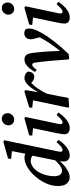

<svg xmlns="http://www.w3.org/2000/svg" viewBox="655 -1442 801 2151"><g transform="rotate(-90 1055.5 -366.5)"><path d="M157 -164Q157 -115 174 -93.5Q191 -72 217 -72Q241 -72 269.5 -90.5Q298 -109 335 -149L387 -404Q361 -423 329 -423Q304 -423 278.5 -410Q253 -397 234 -376Q211 -353 193.5 -317Q176 -281 166.5 -241Q157 -201 157 -164ZM439 -138Q435 -120 433 -107.5Q431 -95 431 -87Q431 -77 437 -71.5Q443 -66 451 -66Q467 -66 490 -84Q513 -102 537 -133L564 -113Q545 -81 517 -52Q489 -23 456.5 -4.5Q424 14 388 14Q358 14 340 -4Q322 -22 322 -53Q322 -70 325 -97Q283 -48 234.5 -17Q186 14 144 14Q106 14 76.5 -16.5Q47 -47 47 -120Q47 -171 66 -223.5Q85 -276 118 -324.5Q151 -373 192.5 -411Q234 -449 278.5 -471Q323 -493 366 -493Q388 -493 409 -484L438 -633L350 -643L355 -677L546 -730L560 -720Z M627 -45Q627 -60 630.5 -82Q634 -104 639 -130L695 -397L611 -406L616 -440L806 -494L821 -482L748 -137Q740 -103 740 -87Q740 -77 746 -71.5Q752 -66 759 -66Q788 -66 843 -133L871 -113Q850 -82 823 -52.5Q796 -23 764 -4.5Q732 14 692 14Q664 14 645.5 -1Q627 -16 627 -45ZM791 -608Q765 -608 746 -625.5Q727 -643 727 -673Q727 -704 749.5 -725.5Q772 -747 800 -747Q828 -747 845.5 -729Q863 -711 863 -682Q863 -652 841.5 -630Q820 -608 791 -608Z M924 -2 1007 -397 923 -406 928 -440 1106 -494 1122 -481 1098 -339Q1121 -381 1146.5 -416Q1172 -451 1200 -472Q1228 -493 1256 -493Q1280 -493 1299.5 -483Q1319 -473 1329 -453Q1328 -423 1313 -403Q1298 -383 1269 -383Q1252 -383 1235.5 -392Q1219 -401 1202 -417Q1163 -380 1134 -336Q1105 -292 1082 -244L1075 -212Q1064 -159 1054 -106.5Q1044 -54 1034 0L936 8Z M1465 1Q1458 -106 1450 -194.5Q1442 -283 1431 -365Q1428 -391 1421.5 -398.5Q1415 -406 1405 -406Q1394 -406 1381 -395Q1368 -384 1348 -355L1325 -376Q1392 -493 1464 -493Q1499 -493 1515.5 -471.5Q1532 -450 1538 -405Q1547 -336 1552.5 -255.5Q1558 -175 1560 -94Q1606 -151 1642.5 -205Q1679 -259 1713 -322L1704 -357Q1700 -372 1695.5 -388Q1691 -404 1691 -417Q1691 -458 1710.5 -476.5Q1730 -495 1760 -495Q1774 -495 1784.5 -490.5Q1795 -486 1802 -481Q1807 -473 1809 -463.5Q1811 -454 1811 -436Q1811 -424 1808.5 -409Q1806 -394 1796 -369.5Q1786 -345 1765 -306Q1729 -240 1665 -157.5Q1601 -75 1524 3L1474 8Z M1867 -45Q1867 -60 1870.5 -82Q1874 -104 1879 -130L1935 -397L1851 -406L1856 -440L2046 -494L2061 -482L1988 -137Q1980 -103 1980 -87Q1980 -77 1986 -71.5Q1992 -66 1999 -66Q2028 -66 2083 -133L2111 -113Q2090 -82 2063 -52.5Q2036 -23 2004 -4.5Q1972 14 1932 14Q1904 14 1885.5 -1Q1867 -16 1867 -45ZM2031 -608Q2005 -608 1986 -625.5Q1967 -643 1967 -673Q1967 -704 1989.5 -725.5Q2012 -747 2040 -747Q2068 -747 2085.5 -729Q2103 -711 2103 -682Q2103 -652 2081.5 -630Q2060 -608 2031 -608Z"/></g></svg>

Font: Source Serif Pro SemiBold
Style: Italic
Weight: 600
Italic angle: -12°
Designer: Frank Grießhammer
Foundry: Adobe Systems Incorporated
Version: Version 3.001;hotconv 1.0.111;makeotfexe 2.5.65597